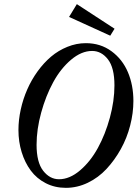

<svg xmlns="http://www.w3.org/2000/svg" viewBox="-20 -882 656 915"><path d="M505.4 -711.9 309.1 -801.3 346.2 -862.3 525.9 -745.1ZM293.9 13.2Q241.2 13.2 198 -9Q154.8 -31.2 126.7 -69.1Q98.6 -106.9 83.3 -156.7Q67.9 -206.5 67.9 -262.2Q67.9 -310.5 78.9 -360.4Q89.8 -410.2 109.9 -455.8Q129.9 -501.5 159.2 -542Q188.5 -582.5 223.4 -612.1Q258.3 -641.6 301.3 -658.9Q344.2 -676.3 389.2 -676.3Q459 -676.3 511.2 -637.9Q563.5 -599.6 589.6 -537.8Q615.7 -476.1 615.7 -400.9Q615.7 -343.3 600.3 -283.7Q585 -224.1 555.7 -171.4Q526.4 -118.7 487.5 -76.9Q448.7 -35.2 398.4 -11Q348.1 13.2 293.9 13.2ZM261.2 -27.8Q312 -27.8 361.6 -70.1Q411.1 -112.3 446.5 -177Q481.9 -241.7 503.7 -321.5Q525.4 -401.4 525.4 -475.1Q525.4 -559.1 494.4 -599.1Q463.4 -639.2 418.9 -639.2Q368.2 -639.2 318.6 -597.2Q269 -555.2 233.6 -490.2Q198.2 -425.3 176.3 -345.5Q154.3 -265.6 154.3 -191.9Q154.3 -108.4 185.8 -68.1Q217.3 -27.8 261.2 -27.8Z"/></svg>

Font: Elstob 10pt Medium
Style: Italic
Weight: 500
Italic angle: -20°
Designer: Peter S. Baker
Version: Version 1.015